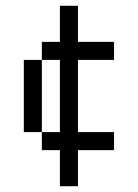

<svg xmlns="http://www.w3.org/2000/svg" viewBox="-20 -645 478 665"><path d="M375 -187.5V-125H250V0H187.5V-125H125V-187.5H187.5V-437.5H125V-500H187.5V-625H250V-500H375V-437.5H250V-187.5ZM62.5 -187.5V-437.5H125V-187.5Z"/></svg>

Font: Sudo Variable
Style: Regular
Weight: 400
Monospace: yes
Designer: Jens Kutilek
Foundry: Jens Kutilek
Version: Version 0.040